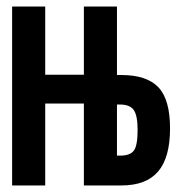

<svg xmlns="http://www.w3.org/2000/svg" viewBox="-20 -566 540 586"><path d="M17 0V-546H118V-338H236V-546H337V-337H351Q428 -337 463.5 -299.5Q499 -262 499 -174Q499 -85 462.5 -42.5Q426 0 351 0H236V-250H118V0ZM337 -91H346Q378 -91 389 -107Q400 -123 400 -169Q400 -214 388 -230.5Q376 -247 346 -247H337Z"/></svg>

Font: Noto Sans Mono ExtraCondensed
Style: Bold
Weight: 700
Width: 2
Designer: Monotype Design Team
Foundry: Monotype Imaging Inc.
Version: Version 2.014